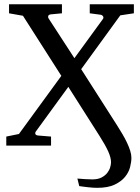

<svg xmlns="http://www.w3.org/2000/svg" viewBox="-20 -691 665 911"><path d="M550.8 -618.2 365.2 -362.8 535.2 -96.7Q548.3 -76.2 560.5 -55.4Q572.8 -34.7 582.3 -14.6Q591.8 5.4 597.7 23.9Q603.5 42.5 603.5 57.6Q603.5 76.7 597.4 101.3Q591.3 126 573.5 147.9Q555.7 169.9 523.9 185.1Q492.2 200.2 440.9 200.2Q432.1 200.2 421.1 199.5Q410.2 198.7 398.7 197.5Q387.2 196.3 376 194.8Q364.7 193.4 356 191.9L347.2 156.2Q363.8 157.7 382.3 158.9Q400.9 160.2 418 160.2Q444.8 160.2 461.9 151.1Q479 142.1 489 129.2Q499 116.2 502.9 102.5Q506.8 88.9 506.8 79.1Q506.8 57.1 493.4 27.3Q480 -2.4 452.6 -45.4L304.2 -278.8L149.9 -66.9Q146 -61.5 147.9 -55.2Q149.9 -48.8 162.1 -47.9L222.2 -43V0H9.8V-43L69.8 -55.2L271 -331.1L88.9 -616.2L22.9 -627.9V-670.9H273.9V-627.9L223.1 -623Q210.9 -622.1 209 -615.5Q207 -608.9 210.9 -603L333 -415L467.8 -600.1Q473.1 -607.4 468.8 -613.8Q464.4 -620.1 457 -621.1L405.8 -627.9V-670.9H615.2V-627.9Z"/></svg>

Font: Charis SIL CyrE
Style: Regular
Weight: 400
Foundry: SIL International
Version: Version 5.000